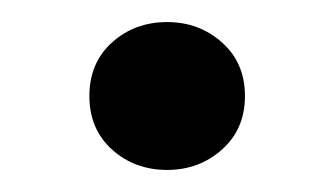

<svg xmlns="http://www.w3.org/2000/svg" viewBox="-20 -422 302 174"><path d="M131.5 -268Q102 -268 81.5 -286.5Q61 -305 61 -335Q61 -365 81.5 -383.5Q102 -402 131.5 -402Q160.5 -402 181.2 -383.5Q202 -365 202 -335Q202 -305 181.2 -286.5Q160.5 -268 131.5 -268Z"/></svg>

Font: Geologica Light
Style: Regular
Weight: 300
Designer: Sindre Bremnes, Frode Helland
Foundry: Monokrom Skriftforlag AS
Version: Version 1.010; ttfautohint (v1.8.4.7-5d5b);gftools[0.9.28]